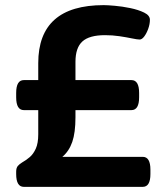

<svg xmlns="http://www.w3.org/2000/svg" viewBox="-20 -728 650 748"><path d="M73 0Q43 0 43 -50V-59Q43 -74 49.5 -81.5Q56 -89 66 -95Q82 -104 96 -116Q110 -128 119.5 -149Q129 -170 129 -205V-299H73Q43 -299 43 -349V-366Q43 -416 73 -416H129V-482Q129 -708 384 -708Q398 -708 427 -705.5Q456 -703 487.5 -696.5Q519 -690 541.5 -679Q564 -668 564 -651Q564 -634 557.5 -616Q551 -598 542 -586Q533 -574 524 -574Q515 -574 493.5 -578.5Q472 -583 445 -587Q418 -591 389 -591Q328 -591 301 -566.5Q274 -542 274 -487V-416H492Q522 -416 522 -366V-349Q522 -299 492 -299H274V-271Q274 -211 261.5 -175Q249 -139 223 -117H536Q566 -117 566 -67V-50Q566 0 536 0Z"/></svg>

Font: Asap Expanded
Style: Bold
Weight: 700
Width: 7
Designer: Pablo Cosgaya
Foundry: Omnibus-Type
Version: Version 3.001; ttfautohint (v1.8.4.7-5d5b)